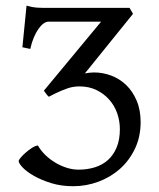

<svg xmlns="http://www.w3.org/2000/svg" viewBox="-20 -643 561 678"><path d="M476.6 -211.9Q476.6 -160.2 456.8 -118.4Q437 -76.7 404.1 -47.1Q371.1 -17.6 327.9 -1.5Q284.7 14.6 238.3 14.6Q196.3 14.6 160.9 3.7Q125.5 -7.3 99.9 -22Q74.2 -36.6 60.1 -51.5Q45.9 -66.4 45.9 -74.7Q45.9 -77.6 52.7 -85.9Q59.6 -94.2 69.8 -103.3Q80.1 -112.3 91.8 -120.1Q103.5 -127.9 113.8 -129.4Q124 -111.3 140.1 -95.7Q156.2 -80.1 175.5 -68.6Q194.8 -57.1 215.8 -50.5Q236.8 -43.9 257.3 -43.9Q288.1 -43.9 314.9 -52.2Q341.8 -60.5 361.3 -78.1Q380.9 -95.7 392.1 -122.8Q403.3 -149.9 403.3 -187Q403.3 -216.3 393.6 -243.7Q383.8 -271 365.2 -291.7Q346.7 -312.5 320.3 -325.2Q293.9 -337.9 260.7 -337.9Q238.8 -337.9 219.2 -331.3Q199.7 -324.7 176.3 -313.5L152.3 -301.3L151.4 -302.2Q147.9 -305.2 143.1 -311.5Q138.2 -317.9 135.7 -321.8L135.3 -322.8V-323.2L135.7 -323.7L336.9 -566.4H150.4Q142.6 -566.4 133.5 -559.8Q124.5 -553.2 115.7 -540.8Q106.9 -528.3 99.4 -510.5Q91.8 -492.7 86.9 -470.2L59.1 -476.1L73.7 -623Q84 -620.1 93 -618.4Q102.1 -616.7 111.6 -616Q121.1 -615.2 132.3 -615.2H437.5L449.7 -594.2L279.8 -383.8Q288.1 -385.3 295.9 -386.2Q303.7 -387.2 311.5 -387.2Q343.3 -387.2 373 -376Q402.8 -364.7 425.8 -342.5Q448.7 -320.3 462.6 -287.6Q476.6 -254.9 476.6 -211.9Z"/></svg>

Font: Gentium Plus CyrE
Style: Regular
Weight: 400
Designer: J. Victor Gaultney, Annie Olsen, Iska Routamaa, Becca Hirsbrunner
Foundry: SIL International
Version: Version 5.000